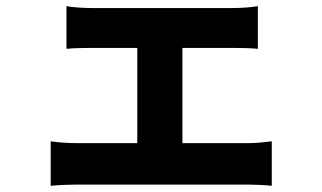

<svg xmlns="http://www.w3.org/2000/svg" viewBox="-20 -569 1040 621"><path d="M195 -549Q212 -546 235.5 -544.5Q259 -543 277 -543H734Q752 -543 773.5 -544.5Q795 -546 814 -549V-411Q795 -413 773 -413.5Q751 -414 734 -414H277Q259 -414 235.5 -413.5Q212 -413 195 -411ZM424 -30V-474H570V-30ZM144 -112Q163 -109 186 -107.5Q209 -106 229 -106H781Q803 -106 823 -108Q843 -110 859 -112V32Q843 30 818.5 29Q794 28 781 28H229Q210 28 187 29Q164 30 144 32Z"/></svg>

Font: Noto Sans SC ExtraBold
Style: Regular
Weight: 800
Designer: Ryoko NISHIZUKA 西塚涼子 (kana, bopomofo & ideographs); Paul D. Hunt (Latin, Greek & Cyrillic); Sandoll Communications 산돌커뮤니
Foundry: Adobe
Version: Version 2.004-H2;hotconv 1.0.118;makeotfexe 2.5.65603